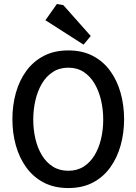

<svg xmlns="http://www.w3.org/2000/svg" viewBox="-20 -947 690 971"><path d="M325.6 4Q254.6 4 201.5 -23.6Q148.5 -51.3 113.1 -100Q77.8 -148.6 60.2 -211.4Q42.7 -274.2 42.7 -344Q42.7 -414.4 60.2 -477.2Q77.8 -540 113.1 -588.4Q148.5 -636.8 201.5 -664.4Q254.6 -692 325.6 -692Q396.6 -692 449.4 -664.4Q502.2 -636.8 537.3 -588.4Q572.4 -540 590 -477.2Q607.6 -414.4 607.6 -344Q607.6 -274.2 590 -211.4Q572.4 -148.6 537.3 -100Q502.2 -51.3 449.4 -23.6Q396.6 4 325.6 4ZM325.6 -83.4Q370.1 -83.4 403.2 -104.5Q436.2 -125.6 458.1 -161.7Q480 -197.8 491 -244.4Q502 -291 502 -342Q502 -393 491 -440.2Q480 -487.3 458.1 -524.4Q436.2 -561.4 403.2 -583Q370.1 -604.7 325.6 -604.7Q280.6 -604.7 247.3 -583Q214 -561.4 192.1 -524.4Q170.2 -487.3 159.2 -440.2Q148.2 -393 148.2 -342Q148.2 -291 159.2 -244.4Q170.2 -197.8 192.1 -161.7Q214 -125.6 247.3 -104.5Q280.6 -83.4 325.6 -83.4ZM402.6 -721.2 209.6 -844.7 267.6 -926.7 300.2 -921.1 438.9 -765Z"/></svg>

Font: Kreon Light
Style: Regular
Weight: 300
Designer: Julia Petretta
Foundry: Julia Petretta and Eli Heuer
Version: Version 2.002